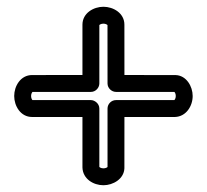

<svg xmlns="http://www.w3.org/2000/svg" viewBox="-20 -593 612 568"><path d="M497.4 -246.9C530.7 -247.9 550 -279.3 550 -309C550 -337.7 531.2 -369.8 499.8 -370.9C492.1 -371.2 429.9 -371.1 348.1 -371.1C348.1 -450.5 348 -520 348 -520C348.1 -554.1 315.3 -573 286 -573C256.9 -573 223.9 -554.3 223.9 -520V-371.1C144.5 -371 75 -371 75 -371C40.8 -371 22 -338.2 22 -309C22 -279.9 40.6 -246.9 75 -246.9H223.9V-97.6C224.9 -63.7 256.3 -45 286 -45C314.7 -45 346.8 -63.7 348 -95.2C348.2 -102.8 348.1 -165.1 348.1 -246.9ZM495.7 -296.9H323.1C309.5 -296.9 298.1 -285.5 298.1 -271.9C298.1 -185.5 298.1 -107.3 298.1 -99C296.9 -97.7 292.7 -95 286 -95C278.5 -95 274.5 -98.4 273.9 -99.2V-271.9C273.9 -287 259.7 -296.9 248.9 -296.9H76C74.8 -298 72 -302.3 72 -309C72 -315.7 75.1 -320.1 76.1 -321C86.5 -321 163.5 -321 249 -321.1C263.2 -321.1 273.9 -333.6 273.9 -346.1V-518.9C275.1 -520.2 279.3 -523 286 -523C292.8 -523 297.1 -519.9 298 -518.8C298.1 -508.5 298.1 -431.5 298.1 -346.1C298.1 -331.9 310.6 -321.1 323.1 -321.1C409.5 -321.1 487.6 -321.1 495.9 -321C497.2 -319.9 500 -315.7 500 -309C500 -301.5 496.5 -297.5 495.7 -296.9Z"/></svg>

Font: Hi.
Style: Regular
Weight: 400
Designer: Mew Too, Robert Jablonski
Foundry: Cannot Into Space Fonts
Version: Version 1.996